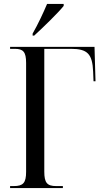

<svg xmlns="http://www.w3.org/2000/svg" viewBox="-20 -951 523 971"><path d="M145 -781V-771H153C199 -813 274 -886 302 -921V-931H218C199 -886 173 -830 145 -781ZM31 0H298V-10H264C218 -10 204 -27 204 -83V-704H339C423 -704 447 -678 451 -589L453 -540H463L458 -714H31V-704H55C97 -704 112 -689 112 -633V-82C112 -26 97 -10 50 -10H31Z"/></svg>

Font: Noto Serif Display Condensed
Style: Regular
Weight: 400
Width: 3
Designer: Monotype Design Team
Foundry: Monotype Imaging Inc.
Version: Version 2.009